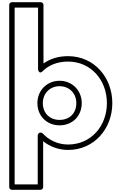

<svg xmlns="http://www.w3.org/2000/svg" viewBox="-20 -1336 1065 1771"><path d="M966 -385C966 -171.7 817.8 -3 608 -3C510.6 -3 427 -46.7 374.5 -104.8C369.7 -110.1 362.3 -113 356 -113H353C337.9 -113 328 -98.7 328 -88V365H115V-1266H331V-697C331 -697 338.2 -644.4 373.5 -679.2C431.6 -736.3 509.5 -768 608 -768C817.7 -768 966 -598.3 966 -385ZM1016 -385C1016 -621.7 848.3 -818 608 -818C520 -818 444.4 -795.3 381 -750.5V-1291C381 -1301.7 371.1 -1316 356 -1316H90C79.3 -1316 65 -1306.1 65 -1291V390C65 400.7 74.9 415 90 415H353C363.7 415 378 405.1 378 390V-33.2C437.4 14.1 517.5 47 608 47C848.2 47 1016 -148.3 1016 -385ZM734 -385C734 -504.6 643.2 -591 529 -591C416.7 -591 325 -504.7 325 -385C325 -266.8 411.6 -180 529 -180C650.3 -180 734 -267.1 734 -385ZM684 -385C684 -292.9 623.7 -230 529 -230C438.4 -230 375 -293.2 375 -385C375 -477.3 443.3 -541 529 -541C616.8 -541 684 -477.4 684 -385Z"/></svg>

Font: Poland Can Into
Style: BigWritingsOLn
Weight: 700
Foundry: Cannot Into Space Fonts
Version: Version 0.92